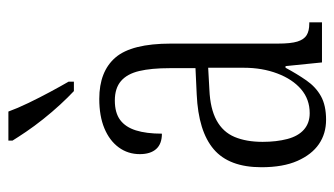

<svg xmlns="http://www.w3.org/2000/svg" viewBox="-194 -612 816 469"><g transform="rotate(-90 214.5 -378.0)"><path d="M156 10Q122 10 96.5 -7.5Q71 -25 55.5 -60Q40 -95 40 -148Q40 -227 84 -264.5Q128 -302 218 -306L282 -309V-372Q282 -417 275 -446.5Q268 -476 250.5 -491Q233 -506 203 -506Q173 -506 155.5 -493Q138 -480 130 -454.5Q122 -429 122 -391Q97 -391 84.5 -405Q72 -419 72 -445Q72 -474 88.5 -496.5Q105 -519 135 -531.5Q165 -544 207 -544Q274 -544 308 -504.5Q342 -465 342 -369V-108Q342 -76 347 -60Q352 -44 362.5 -37.5Q373 -31 391 -31H394V0H296L287 -89H283Q268 -61 252 -38Q236 -15 213.5 -2.5Q191 10 156 10ZM172 -30Q206 -30 230.5 -51Q255 -72 269 -109Q283 -146 283 -191V-278L229 -275Q183 -273 154.5 -257.5Q126 -242 114 -213.5Q102 -185 102 -145Q102 -111 109 -84.5Q116 -58 132 -44Q148 -30 172 -30ZM226 -606Q211 -620 193 -639.5Q175 -659 157.5 -681Q140 -703 126.5 -723Q113 -743 105 -756V-766H176Q184 -744 197 -717Q210 -690 224 -664Q238 -638 249 -619V-606Z"/></g></svg>

Font: Noto Serif Khmer ExtraCondensed Light
Style: Regular
Weight: 300
Width: 2
Designer: Danh Hong and the Monotype Design Team
Foundry: Monotype Imaging Inc.
Version: Version 2.004